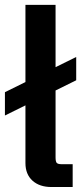

<svg xmlns="http://www.w3.org/2000/svg" viewBox="-31 -752 335 772"><path d="M176.3 0Q127.9 0 99.6 -25.6Q71.3 -51.3 71.3 -96.2V-732.4H192.4V-119.1Q192.4 -102.5 197 -97.2Q201.7 -91.8 216.8 -91.8H261.2V0ZM-11.2 -287.6V-381.3L275.4 -522.9V-429.2Z"/></svg>

Font: Schibsted Grotesk SemiBold
Style: Regular
Weight: 600
Designer: Bakken & Baeck AS, Henrik Kongsvoll
Foundry: Schibsted ASA
Version: Version 1.100;gftools[0.9.25]